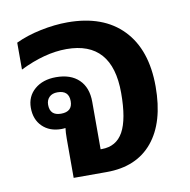

<svg xmlns="http://www.w3.org/2000/svg" viewBox="-64 -582 638 646"><g transform="rotate(-10 254.5 -259.5)"><path d="M137 0V-134Q137 -155 139 -170Q132 -169 125 -169Q85 -169 60.5 -193Q36 -217 36 -257Q36 -296 64 -320Q92 -344 137 -344Q187 -344 215 -317Q243 -290 243 -241V-79H247Q297 -79 320.5 -121.5Q344 -164 344 -254Q344 -431 188 -431Q114 -431 29 -389V-481Q67 -499 115 -509Q163 -519 207 -519Q329 -519 395.5 -450Q462 -381 462 -255Q462 -133 407 -66.5Q352 0 250 0ZM133 -220Q172 -220 172 -256Q172 -293 133 -293Q115 -293 105 -283Q95 -273 95 -257Q95 -220 133 -220Z"/></g></svg>

Font: Noto Sans Thai Looped UI Medium
Style: Regular
Weight: 500
Designer: Cadson Demak Team
Foundry: Cadson Demak Co., Ltd.
Version: Version 1.000; ttfautohint (v1.8.4.7-5d5b)